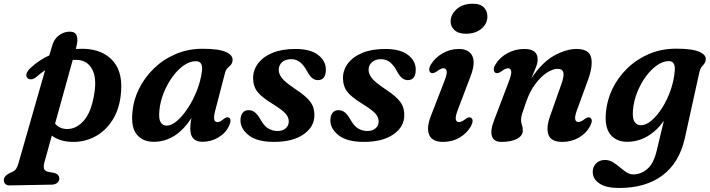

<svg xmlns="http://www.w3.org/2000/svg" viewBox="-85 -730 3712 1004"><path d="M103 -326Q91 -316.5 78.5 -315.2Q66 -314 58 -322.5Q49.5 -331 54.2 -345.5Q59 -360 74 -374Q117.5 -415 173 -440.5L187 -488.5Q197 -525.5 223 -545Q249 -564.5 280 -564.5Q336 -564.5 313 -480L311.5 -474Q330.5 -475 350.5 -475Q453.5 -472.5 507.8 -409Q562 -345.5 545.5 -224.5Q535.5 -150 499.5 -96.2Q463.5 -42.5 409.5 -14.5Q355.5 13.5 291.5 12Q258 11 231.5 2.5Q205 -6 186 -21L147.5 118Q142 137.5 145 151Q148 164.5 167.5 168.5L197 174Q212.5 177.5 218.8 185.5Q225 193.5 225.5 203Q225.5 217 214.5 226Q203.5 235 186 235.5L-34 239.5Q-47 240 -56 232.8Q-65 225.5 -65 212Q-65 202 -58.2 192.8Q-51.5 183.5 -33.5 174.5Q-13 167 -4.2 157Q4.5 147 10 129L151 -363Q127 -347 103 -326ZM260.5 -55.5Q311 -52.5 352 -97.8Q393 -143 408.5 -243Q421 -323.5 397.2 -367.2Q373.5 -411 327.5 -416Q312 -417.5 295.5 -417L203 -83.5Q225 -57.5 260.5 -55.5Z M1040 -150Q1032 -119 1035.2 -105.2Q1038.5 -91.5 1051.5 -91.5Q1060 -91.5 1067.2 -95.5Q1074.5 -99.5 1085 -108Q1101 -120.5 1112 -115Q1128 -106 1113 -72.5Q1096 -35 1057.8 -11.8Q1019.5 11.5 973.5 11.5Q910 11.5 910 -57.5Q910 -69.5 911.2 -82.8Q912.5 -96 916.5 -113.5Q836 11.5 718.5 11.5Q662 11.5 630.8 -26Q599.5 -63.5 607.5 -144Q612.5 -206 641.5 -265Q670.5 -324 719.2 -371.5Q768 -419 832.8 -447Q897.5 -475 974 -475Q1059.5 -475 1096.8 -458Q1134 -441 1131 -413.5Q1129.5 -398.5 1121.5 -390.2Q1113.5 -382 1105 -374Q1096.5 -366 1092.5 -352ZM748.5 -153Q744 -108.5 755 -90.8Q766 -73 786.5 -73Q811.5 -73 840.8 -98Q870 -123 897.5 -164.8Q925 -206.5 944.8 -257Q964.5 -307.5 971 -358Q977.5 -410 939.5 -410Q907.5 -410 875.8 -387.8Q844 -365.5 816.8 -328Q789.5 -290.5 771.2 -245Q753 -199.5 748.5 -153Z M1366 -45Q1393 -45 1409 -59Q1425 -73 1425 -95Q1425 -116 1409.5 -134.5Q1394 -153 1344 -184.5Q1286 -219.5 1262.5 -248.5Q1239 -277.5 1238.5 -320.5Q1238 -362.5 1263.5 -397.2Q1289 -432 1338.5 -453Q1388 -474 1459.5 -474Q1538 -474 1578.5 -442.8Q1619 -411.5 1619 -366Q1619 -311 1577.5 -311Q1561 -311 1547.8 -321.5Q1534.5 -332 1520 -359Q1504 -388.5 1484.5 -404.5Q1465 -420.5 1437.5 -420.5Q1407.5 -420.5 1390 -404.8Q1372.5 -389 1372.5 -364.5Q1372.5 -344 1388.5 -322.8Q1404.5 -301.5 1452.5 -269Q1494.5 -241.5 1517.5 -219.8Q1540.5 -198 1549.8 -177Q1559 -156 1559 -129.5Q1560 -68 1503.2 -28Q1446.5 12 1348 12Q1259.5 12 1215.8 -22.5Q1172 -57 1172.5 -101.5Q1173 -126 1184 -140Q1195 -154 1214 -154Q1234 -154 1248.8 -141.8Q1263.5 -129.5 1277.5 -104.5Q1296 -71 1318 -58Q1340 -45 1366 -45Z M1836 -45Q1863 -45 1879 -59Q1895 -73 1895 -95Q1895 -116 1879.5 -134.5Q1864 -153 1814 -184.5Q1756 -219.5 1732.5 -248.5Q1709 -277.5 1708.5 -320.5Q1708 -362.5 1733.5 -397.2Q1759 -432 1808.5 -453Q1858 -474 1929.5 -474Q2008 -474 2048.5 -442.8Q2089 -411.5 2089 -366Q2089 -311 2047.5 -311Q2031 -311 2017.8 -321.5Q2004.5 -332 1990 -359Q1974 -388.5 1954.5 -404.5Q1935 -420.5 1907.5 -420.5Q1877.5 -420.5 1860 -404.8Q1842.5 -389 1842.5 -364.5Q1842.5 -344 1858.5 -322.8Q1874.5 -301.5 1922.5 -269Q1964.5 -241.5 1987.5 -219.8Q2010.5 -198 2019.8 -177Q2029 -156 2029 -129.5Q2030 -68 1973.2 -28Q1916.5 12 1818 12Q1729.5 12 1685.8 -22.5Q1642 -57 1642.5 -101.5Q1643 -126 1654 -140Q1665 -154 1684 -154Q1704 -154 1718.8 -141.8Q1733.5 -129.5 1747.5 -104.5Q1766 -71 1788 -58Q1810 -45 1836 -45Z M2351.5 -553.5Q2311.5 -553.5 2290.5 -573.5Q2269.5 -593.5 2271.5 -622.5Q2273.5 -657 2304.8 -683.8Q2336 -710.5 2387 -710.5Q2428 -710.5 2446.8 -689.5Q2465.5 -668.5 2463.5 -638.5Q2461.5 -603 2430.5 -578.2Q2399.5 -553.5 2351.5 -553.5ZM2309.5 -157Q2295.5 -121 2298.5 -106.2Q2301.5 -91.5 2315.5 -91.5Q2328.5 -91.5 2349 -107.5Q2366.5 -121 2378 -114Q2395 -103 2377.5 -70Q2357.5 -34 2319 -11Q2280.5 12 2232 12Q2175 12 2159.2 -25Q2143.5 -62 2169 -126L2238.5 -305Q2253.5 -343.5 2250.8 -358.2Q2248 -373 2233.5 -373Q2220.5 -373 2199 -356.5Q2179.5 -343 2168 -349.5Q2160 -354 2159.5 -366Q2159 -378 2168.5 -393Q2189 -427.5 2228.8 -450.8Q2268.5 -474 2314.5 -474Q2367 -474 2384.8 -437.2Q2402.5 -400.5 2375 -329.5Z M2505.5 -349.5Q2497.5 -354.5 2497 -366.2Q2496.5 -378 2506 -393Q2527.5 -429.5 2568.5 -451.8Q2609.5 -474 2656.5 -474Q2726.5 -474 2726.5 -419.5Q2726.5 -401 2717 -377Q2707.5 -353 2693.5 -320Q2750 -405 2813.2 -439.5Q2876.5 -474 2930 -474Q2995.5 -474 3006 -429.5Q3016.5 -385 2990 -312.5L2932.5 -155.5Q2920 -121.5 2922.8 -106.8Q2925.5 -92 2939.5 -92Q2953 -92 2972.5 -107.5Q2990 -121 3001.5 -114Q3018 -103 3000.5 -70Q2981 -33 2942.2 -10.5Q2903.5 12 2855.5 12Q2797 12 2783.2 -24.8Q2769.5 -61.5 2792 -124.5L2850 -288.5Q2865.5 -331.5 2861 -350.8Q2856.5 -370 2830.5 -370Q2805.5 -370 2774.5 -349.8Q2743.5 -329.5 2714.5 -291Q2685.5 -252.5 2666.5 -197.5Q2651.5 -155.5 2645.5 -136Q2639.5 -116.5 2639.5 -103.5Q2639.5 -89.5 2644.2 -76.8Q2649 -64 2649 -48Q2649 -20.5 2618.8 -4.2Q2588.5 12 2536.5 12Q2496.5 12 2487.2 -18.8Q2478 -49.5 2500 -104.5L2576 -304.5Q2591 -343.5 2588.2 -358.2Q2585.5 -373 2571 -373Q2558 -373 2536.5 -356.5Q2517 -343 2505.5 -349.5Z M3496 -7Q3467 121.5 3379.2 187.2Q3291.5 253 3151.5 253Q3085.5 253 3050 229.8Q3014.5 206.5 3014.5 168.5Q3014.5 142.5 3032 124.5Q3049.5 106.5 3079 106.5Q3100.5 106.5 3119.5 118Q3138.5 129.5 3155.8 144.2Q3173 159 3190.2 170.5Q3207.5 182 3226.5 182Q3267 182 3300 153.5Q3333 125 3349 58L3386.5 -98.5Q3349.5 -46 3300.2 -17.2Q3251 11.5 3194.5 11.5Q3138 11.5 3107 -26.5Q3076 -64.5 3083.5 -143Q3089 -205.5 3117.2 -264.8Q3145.5 -324 3194 -371.5Q3242.5 -419 3307.5 -447.2Q3372.5 -475.5 3451 -475.5Q3535.5 -475.5 3572.2 -459Q3609 -442.5 3605.5 -417.5Q3603.5 -404 3597.2 -396.2Q3591 -388.5 3584 -380.2Q3577 -372 3573 -356ZM3225 -155Q3221 -110.5 3233.5 -92.8Q3246 -75 3266 -75Q3293 -75 3322 -99.8Q3351 -124.5 3377 -165.2Q3403 -206 3420.8 -255.8Q3438.5 -305.5 3443 -356Q3449 -410.5 3412.5 -410.5Q3382 -410.5 3350.5 -388.5Q3319 -366.5 3292 -329.5Q3265 -292.5 3247 -247.2Q3229 -202 3225 -155Z"/></svg>

Font: Fraunces 9pt S050 SemiBold
Style: Italic
Weight: 600
Italic angle: -16°
Version: Version 1.000; ttfautohint (v1.8.3)